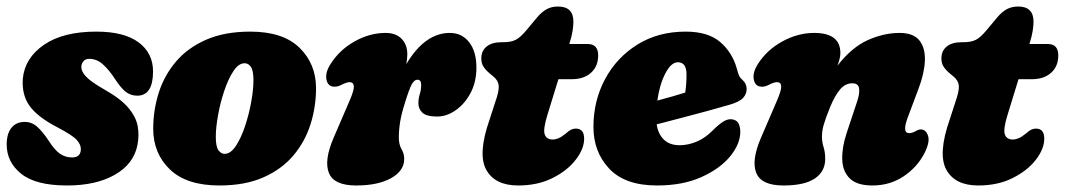

<svg xmlns="http://www.w3.org/2000/svg" viewBox="-24 -559 3266 589"><path d="M197 -76Q224 -76 224 -102Q224 -116 211 -130.2Q198 -144.5 151 -169Q91.5 -200 67 -233.8Q42.5 -267.5 46 -317.5Q52 -381 110.8 -421.5Q169.5 -462 271.5 -462Q357 -462 401.2 -429Q445.5 -396 445.5 -340Q445.5 -265.5 397 -265.5Q377.5 -265.5 362.5 -276.8Q347.5 -288 328.5 -317Q310 -345.5 291.2 -362Q272.5 -378.5 250 -378.5Q238 -378.5 231.8 -371Q225.5 -363.5 225.5 -353Q225.5 -339.5 240.2 -323.8Q255 -308 296 -284.5Q346 -256.5 369.8 -228.2Q393.5 -200 398.5 -171.5Q403.5 -143 397.5 -113.5Q386 -56 328.5 -23Q271 10 181.5 10Q86 10 41.2 -25.8Q-3.5 -61.5 -3.5 -116Q-3.5 -148.5 11 -166.8Q25.5 -185 52 -185Q73.5 -185 90.5 -169.8Q107.5 -154.5 124.5 -128.5Q144 -98 160.5 -87Q177 -76 197 -76Z M744 -462Q844 -462 894.8 -412.5Q945.5 -363 945.5 -288.5Q945.5 -231 928.5 -177.5Q911.5 -124 875.8 -81.8Q840 -39.5 783.8 -14.8Q727.5 10 649 10Q548.5 10 497.2 -39.2Q446 -88.5 446 -164Q446 -221 463 -274.5Q480 -328 516 -370.2Q552 -412.5 608.5 -437.2Q665 -462 744 -462ZM665 -87Q683.5 -87 699.5 -111.2Q715.5 -135.5 727.8 -172.2Q740 -209 746.8 -247Q753.5 -285 753.5 -312.5Q753.5 -342.5 745.8 -353.8Q738 -365 726.5 -365Q708 -365 692 -340.8Q676 -316.5 663.8 -279.8Q651.5 -243 644.8 -205Q638 -167 638 -139.5Q638 -109.5 646 -98.2Q654 -87 665 -87Z M1002.5 -293Q982 -293 977.5 -314.5Q973 -336 990 -362.5Q1017 -405.5 1063.5 -431.8Q1110 -458 1159 -458Q1190.5 -458 1208 -440Q1225.5 -422 1225.5 -392.5Q1225.5 -380 1222.5 -362.5Q1279.5 -458 1356 -458Q1393 -458 1415.2 -429.5Q1437.5 -401 1437.5 -351.5Q1437.5 -308 1419.8 -274.2Q1402 -240.5 1374.2 -221Q1346.5 -201.5 1317 -201.5Q1284.5 -201.5 1272 -213.2Q1259.5 -225 1259.5 -242Q1259.5 -257 1263.8 -270.2Q1268 -283.5 1268 -299Q1268 -314.5 1256.5 -314.5Q1247 -314.5 1239.2 -300.5Q1231.5 -286.5 1218.5 -244.5Q1207.5 -210 1203.5 -185.2Q1199.5 -160.5 1199.5 -137Q1199.5 -115.5 1207.8 -101.5Q1216 -87.5 1216 -71.5Q1216 -35 1175.8 -12.5Q1135.5 10 1068.5 10Q1000.5 10 985 -28.5Q969.5 -67 999.5 -136.5L1048 -249Q1062.5 -282.5 1061.5 -294.8Q1060.5 -307 1048 -307Q1039.5 -307 1022 -298Q1012 -293 1002.5 -293Z M1490 -324 1479 -333Q1465.5 -344.5 1459 -354.8Q1452.5 -365 1452.5 -380Q1452.5 -403 1468.8 -416.2Q1485 -429.5 1514.5 -429.5H1520Q1543.5 -429.5 1558 -436.8Q1572.5 -444 1591.5 -467L1624 -506Q1638 -522.5 1653 -530.8Q1668 -539 1688 -539Q1735 -539 1735 -492.5Q1735 -480.5 1732.5 -464.2Q1730 -448 1722.5 -424H1779Q1811 -424 1811 -389Q1811 -355.5 1789 -335.8Q1767 -316 1730 -316H1689L1655 -205.5Q1641.5 -161.5 1647.2 -146.2Q1653 -131 1671.5 -131Q1680 -131 1689.5 -135Q1699 -139 1710.5 -148.5Q1722 -158.5 1728.5 -161.5Q1735 -164.5 1742.5 -164.5Q1768 -164.5 1768 -133.5Q1768 -102.5 1742.2 -69Q1716.5 -35.5 1671 -12.8Q1625.5 10 1565.5 10Q1494 10 1467.5 -38.5Q1441 -87 1478 -192.5L1495 -245Q1507 -278.5 1506 -295Q1505 -311.5 1490 -324Z M2247 -155Q2247 -117.5 2216 -79.5Q2185 -41.5 2127.8 -15.8Q2070.5 10 1991.5 10Q1893.5 10 1845 -41.5Q1796.5 -93 1796.5 -169.5Q1796.5 -249.5 1832 -316Q1867.5 -382.5 1931.2 -422.2Q1995 -462 2079.5 -462Q2148 -462 2185.2 -430.2Q2222.5 -398.5 2236.5 -348Q2241 -331 2244.2 -325Q2247.5 -319 2254 -313.5Q2266.5 -302 2266.5 -286Q2266.5 -270.5 2255.5 -258.5Q2244.5 -246.5 2213.5 -237.5Q2186 -229.5 2147.8 -219Q2109.5 -208.5 2068.2 -197.8Q2027 -187 1990.5 -177.5Q1995 -147.5 2012.8 -130.5Q2030.5 -113.5 2061 -113.5Q2086.5 -113.5 2112.5 -124.2Q2138.5 -135 2161 -157.5Q2183 -179.5 2197.8 -187.8Q2212.5 -196 2226.5 -192Q2238.5 -188.5 2242.8 -177.8Q2247 -167 2247 -155ZM2055.5 -368Q2035 -368 2017.2 -334Q1999.5 -300 1992.5 -250.5Q2015.5 -256.5 2038 -263Q2060.5 -269.5 2078 -275Q2080 -287 2081 -301.2Q2082 -315.5 2082 -331Q2082 -368 2055.5 -368Z M2313.5 -293Q2293 -293 2288.5 -314.5Q2284 -336 2301 -362.5Q2328 -405.5 2375.8 -431.8Q2423.5 -458 2473.5 -458Q2554 -458 2554 -396.5Q2554 -387.5 2551.5 -377.8Q2549 -368 2545 -357.5Q2589 -414 2638.2 -436Q2687.5 -458 2735.5 -458Q2778.5 -458 2796.8 -434.5Q2815 -411 2813.2 -372.2Q2811.5 -333.5 2794 -287.5L2761 -199.5Q2742.5 -150.5 2765 -150.5Q2774 -150.5 2785.5 -157Q2794 -162 2801 -162Q2816 -162 2822.8 -143Q2829.5 -124 2812 -89Q2789 -45 2747.2 -17.5Q2705.5 10 2652 10Q2605 10 2583 -11.5Q2561 -33 2559.8 -69.2Q2558.5 -105.5 2572.5 -148.5L2605.5 -248Q2613.5 -271.5 2611.5 -287.5Q2609.5 -303.5 2590.5 -303.5Q2569 -303.5 2553 -284.5Q2537 -265.5 2522.5 -230.5Q2508 -194.5 2502.8 -175.8Q2497.5 -157 2497.5 -140.5Q2497.5 -123.5 2502.5 -107.8Q2507.5 -92 2507.5 -71.5Q2507.5 -33 2475.8 -11.5Q2444 10 2379.5 10Q2311.5 10 2296 -28.5Q2280.5 -67 2310.5 -136.5L2359 -249Q2373.5 -282.5 2372.5 -294.8Q2371.5 -307 2359 -307Q2350.5 -307 2333 -298Q2323 -293 2313.5 -293Z M2901.5 -324 2890.5 -333Q2877 -344.5 2870.5 -354.8Q2864 -365 2864 -380Q2864 -403 2880.2 -416.2Q2896.5 -429.5 2926 -429.5H2931.5Q2955 -429.5 2969.5 -436.8Q2984 -444 3003 -467L3035.5 -506Q3049.5 -522.5 3064.5 -530.8Q3079.5 -539 3099.5 -539Q3146.5 -539 3146.5 -492.5Q3146.5 -480.5 3144 -464.2Q3141.5 -448 3134 -424H3190.5Q3222.5 -424 3222.5 -389Q3222.5 -355.5 3200.5 -335.8Q3178.5 -316 3141.5 -316H3100.5L3066.5 -205.5Q3053 -161.5 3058.8 -146.2Q3064.5 -131 3083 -131Q3091.5 -131 3101 -135Q3110.5 -139 3122 -148.5Q3133.5 -158.5 3140 -161.5Q3146.5 -164.5 3154 -164.5Q3179.5 -164.5 3179.5 -133.5Q3179.5 -102.5 3153.8 -69Q3128 -35.5 3082.5 -12.8Q3037 10 2977 10Q2905.5 10 2879 -38.5Q2852.5 -87 2889.5 -192.5L2906.5 -245Q2918.5 -278.5 2917.5 -295Q2916.5 -311.5 2901.5 -324Z"/></svg>

Font: Fraunces 144pt SuperSoft Black
Style: Italic
Weight: 900
Italic angle: -16°
Version: Version 1.000;[b76b70a41]